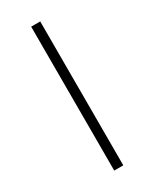

<svg xmlns="http://www.w3.org/2000/svg" viewBox="-149 -582 501 624"><g transform="rotate(-30 102.0 -270.0)"><path d="M85 0V-540H119V0Z"/></g></svg>

Font: Encode Sans Th
Style: Regular
Weight: 100
Designer: Multiple Designers
Foundry: Impallari Type
Version: Version 3.002; ttfautohint (v1.8.3) -l 8 -r 50 -G 200 -x 14 